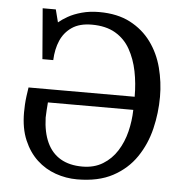

<svg xmlns="http://www.w3.org/2000/svg" viewBox="-52 -768 802 829"><g transform="rotate(5 349.0 -353.0)"><path d="M312 11Q264 11 218.5 -5Q173 -21 137.5 -54Q102 -87 80.5 -137.5Q59 -188 59 -257Q59 -273 60 -291Q61 -309 63.5 -328Q66 -347 69 -366H529Q529 -424 518.5 -476Q508 -528 484.5 -570Q461 -612 420 -636Q379 -660 318 -660Q265 -660 232 -637.5Q199 -615 183 -578Q167 -541 165 -493H118L100 -712H157L171 -657Q186 -670 210.5 -684Q235 -698 269.5 -707.5Q304 -717 345 -717Q424 -717 479.5 -688Q535 -659 570.5 -610.5Q606 -562 622 -500.5Q638 -439 638 -375Q638 -305 621.5 -236.5Q605 -168 567 -112Q529 -56 466.5 -22.5Q404 11 312 11ZM330 -46Q381 -46 418.5 -69Q456 -92 480 -130Q504 -168 515.5 -214.5Q527 -261 528 -309H158Q157 -298 155.5 -275.5Q154 -253 154 -243Q156 -179 176.5 -135Q197 -91 235.5 -68.5Q274 -46 330 -46Z"/></g></svg>

Font: Literata 18pt
Style: Regular
Weight: 400
Designer: Latin by Veronika Burian and Jose Scaglione. Greek by Irene Vlachou. Cyrillic by Vera Evstafieva.
Foundry: TypeTogether
Version: Version 3.103;gftools[0.9.29]